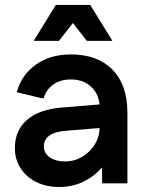

<svg xmlns="http://www.w3.org/2000/svg" viewBox="-20 -740 593 775"><path d="M218.7 14.7Q167 14.7 126.5 -5.3Q86 -25.3 63 -61Q40 -96.7 40 -142.7Q40 -213.7 89.2 -256.2Q138.3 -298.7 230.3 -306L425.7 -322V-226.7L247.3 -212.3Q199.3 -208.3 178.2 -192Q157 -175.7 157 -148.7Q157 -122 180.8 -105.2Q204.7 -88.3 241.7 -88.3Q280.7 -88.3 312.5 -107.5Q344.3 -126.7 363.2 -157.8Q382 -189 382 -225.3V-307.7Q382 -356.3 349.8 -387.8Q317.7 -419.3 266.3 -419.3Q222 -419.3 193.3 -397.5Q164.7 -375.7 156.7 -344H145.7L47.7 -368Q65.7 -435.7 123.3 -478Q181 -520.3 266.7 -520.3Q373.7 -520.3 434 -458.8Q494.3 -397.3 494.3 -285V0H392V-147L433.3 -140.7Q421.3 -98 390.3 -62.5Q359.3 -27 315.7 -6.2Q272 14.7 218.7 14.7ZM116 -575 205.3 -720H344.3L433.7 -575H330.7L274.3 -647L218 -575Z"/></svg>

Font: Fustat
Style: Regular
Weight: 400
Designer: Mohamed Gaber, Khaled Hosny, Laura Garcia Mut
Foundry: Kief Type Foundry, Alif Type Foundry, Hard Type Foundry
Version: Version 1.007